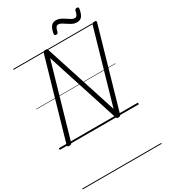

<svg xmlns="http://www.w3.org/2000/svg" viewBox="-386 -1394 1802 2052"><g transform="rotate(-30 514.5 -368.0)"><path d="M111 14Q83 14 88 -5L370 -984Q373 -994 380 -998.5Q387 -1003 400 -1003Q412 -1003 418.5 -999.5Q425 -996 428 -987L717 -92L973 -984Q977 -994 984 -998.5Q991 -1003 1005 -1003Q1033 -1003 1028 -984L747 -5Q744 5 737 9.5Q730 14 717 14Q706 14 700 10.5Q694 7 691 -2L401 -901L143 -5Q140 5 133 9.5Q126 14 111 14ZM583 -1085Q561 -1085 563 -1107Q572 -1165 594 -1193Q616 -1221 655 -1221Q684 -1221 709.5 -1209Q735 -1197 759 -1180.5Q783 -1164 804 -1151.5Q825 -1139 844 -1139Q862 -1139 872 -1154.5Q882 -1170 889 -1203Q892 -1224 916 -1224Q929 -1224 933.5 -1219Q938 -1214 936 -1202Q927 -1145 906 -1116.5Q885 -1088 842 -1088Q814 -1088 788.5 -1100.5Q763 -1113 740 -1129Q717 -1145 695.5 -1157.5Q674 -1170 654 -1170Q637 -1170 627 -1155Q617 -1140 609 -1106Q607 -1095 601 -1090Q595 -1085 583 -1085ZM0 478H976V488H0ZM0 -20H976V0H0ZM0 -505H976V-500H0ZM0 -998H976V-988H0Z"/></g></svg>

Font: Playwrite AU SA Guides
Style: Regular
Weight: 400
Designer: Veronika Burian, José Scaglione
Foundry: TypeTogether
Version: Version 1.003